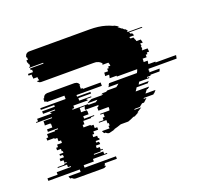

<svg xmlns="http://www.w3.org/2000/svg" viewBox="-209 -731 1175 1081"><g transform="rotate(-20 378.0 -190.0)"><path d="M833 -249H665L662 -239H665Q665 -234 662 -229H724L718 -214H664Q664 -213 662 -209H641L639 -204H653L650 -199H590L582 -184H641Q639 -180 639 -179H636Q634 -175 634 -174H566Q563 -169 560 -164Q557 -159 553 -154H633L630 -149H627Q624 -146 623 -144H616Q612 -139 608.5 -134Q605 -129 601 -124H661L648 -109H646Q645 -108 644 -107Q643 -106 641 -104H585L580 -99H598Q593 -94 587 -89Q581 -84 576 -79H564L545 -64H516Q515 -63 513 -62Q511 -61 509 -59H552Q538 -49 521 -39H528L500 -24H492Q474 -15 456 -9H411Q400 -5 388.5 -1.5Q377 2 365 5L361 6H371L335 15Q325 16 315 6H306Q302 0 298 -9H344Q343 -12 343 -17V-24H350V-39H343V-59H299V-64H328V-79H340V-99H322V-104H378V-109H380V-124H319V-144H326V-149H329V-154H250V-156Q250 -165 256 -174H225V-154H224V-149H258V-144H260V-124H228V-109H287V-104H267V-99H219V-79H208V-64H250V-59H266V-39H281V-24H252V-9H241V6H264V21H270V31H246V41H262V46H264V56H238V71H256V86H268V91H252V96H211V101H266V116H283V121H197V136H136V151H324V166H251Q251 170 249 174Q247 178 245 181H254Q246 191 233 191H70Q57 191 49 181H40Q36 175 34 166H107V151H-81V136H-20V121H66V116H49V101H-6V96H35V91H51V86H39V71H21V56H47V46H45V41H29V31H53V21H47V6H24V-9H35V-24H64V-39H49V-59H33V-64H-9V-79H2V-99H50V-104H70V-109H11V-124H43V-144H41V-149H7V-154H8V-174H60V-179H-33V-184H-21V-199H65V-204H61V-209H91V-214H20V-229H96V-239H16V-249H168V-269H62V-274H51V-294H56Q59 -309 72 -314Q78 -316 82 -316H245Q249 -316 255 -314H256Q269 -309 272 -294H267Q268 -292 268 -289V-274H279V-269H385V-249H233V-239H313V-229H237V-214H308V-209H278V-204H282V-199H196V-184H184V-179H277V-174H323Q326 -177 327 -179H330Q331 -181 332 -182Q333 -183 334 -184H276Q280 -188 288 -192L305 -199H366L376 -203Q377 -203 377.5 -203.5Q378 -204 378 -204H365Q367 -206 370 -207Q373 -208 375 -209H396L405 -214H459Q468 -220 477 -229H416Q418 -231 420.5 -233.5Q423 -236 424 -239H421Q423 -241 425 -243.5Q427 -246 428 -249H595Q601 -258 604 -269H482Q482 -271 482.5 -272Q483 -273 483 -274H441Q443 -279 443.5 -284Q444 -289 445 -294H421Q422 -299 422.5 -304Q423 -309 423 -314H446V-329H456Q456 -336 455 -339H469Q468 -345 467 -350Q466 -355 464 -359H431L428 -364H433Q423 -380 403 -384H407Q402 -385 396.5 -385.5Q391 -386 384 -386H73Q58 -386 50 -399H65Q61 -407 61 -413V-419H36V-429H35V-444H17V-454H47V-469H39V-479H119V-484H36V-489H43V-504H39V-514H35V-529H44V-544H40V-546Q40 -552 45 -559H44Q53 -571 67 -571H428Q482 -571 522 -559Q543 -553 561 -544H565Q577 -539 590 -529H581Q586 -525 591 -521.5Q596 -518 600 -514H603L613 -504H617Q625 -497 629 -489H622Q625 -486 626 -484H709L712 -479H632L638 -469H646Q648 -465 650 -461.5Q652 -458 653 -454H624L628 -444H645Q647 -440 648 -436.5Q649 -433 650 -429H652Q654 -423 654 -419H680L685 -399H669L672 -384H668Q669 -379 669.5 -374Q670 -369 670 -364H666V-359H699L701 -339H687V-329H677V-314H653Q653 -309 653 -304Q653 -299 652 -294H676L673 -274H715Q715 -271 714 -269H837Q836 -264 835 -259Q834 -254 833 -249Z"/></g></svg>

Font: Rubik Glitch
Style: Regular
Weight: 400
Designer: Hubert and Fischer, NaN
Foundry: Hubert and Fischer, NaN
Version: Version 2.200